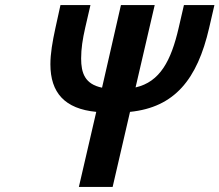

<svg xmlns="http://www.w3.org/2000/svg" viewBox="-20 -742 871 762"><path d="M427 0 496 -298C673 -316 763 -427 810 -631L831 -722H710L689 -631C659 -501 615 -417 518 -395L594 -722H460L385 -394C317 -408 302 -452 302 -510C302 -549 308 -587 318 -631L339 -722H220L200 -631C188 -576 180 -529 180 -487C180 -374 237 -310 362 -298L293 0Z"/></svg>

Font: Perun SemiBold Italic
Style: Regular
Weight: 400
Italic angle: -12°
Foundry: Copyright (c) Stefan Peev, Context Ltd, 2016
Version: Version 1.026